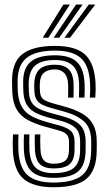

<svg xmlns="http://www.w3.org/2000/svg" viewBox="-20 -810 473 840"><path d="M214.3 9.2Q125.6 9.2 82.7 -27.7Q39.9 -64.6 36.2 -154.4Q35.4 -172.7 35.7 -190.5Q35.9 -208.2 37 -222H60.9Q60 -210.7 59.9 -191Q59.7 -171.3 60.3 -155.5Q63.8 -76.7 100.4 -44Q137 -11.4 214.3 -11.4Q302.2 -11.4 340.2 -44Q378.2 -76.6 378.8 -151.1Q379 -159.1 379 -165.1Q379.1 -171.2 379 -177.1Q379 -183 379 -190.3Q379 -250.6 347.8 -278.5Q316.7 -306.4 259.8 -322.1L204.5 -337.4Q182.8 -343.4 166.7 -351Q150.6 -358.7 141.4 -371.6Q132.2 -384.6 130.9 -406.2Q130.5 -414.9 130 -424Q129.6 -433.1 129.9 -442.9Q131.2 -486.7 152.8 -506.8Q174.5 -526.9 220.2 -526.9Q260 -526.9 280.4 -506.9Q300.8 -486.9 302 -441.6Q302.3 -430.8 302.2 -417.4Q302.1 -404.1 301.6 -383H277.9Q278.3 -400.1 278.3 -417.4Q278.4 -434.6 278.1 -440.3Q276.4 -475.2 260.8 -490.8Q245.2 -506.3 220.2 -506.3Q189 -506.3 171.9 -491.5Q154.9 -476.7 154.2 -442.8Q153.9 -432.7 154.1 -424.4Q154.3 -416.1 155.2 -406.3Q156.7 -390.9 163.4 -382.1Q170.1 -373.3 182.1 -368.2Q194.1 -363 211 -358.1L265.5 -342.8Q311.2 -330.1 341.8 -311.7Q372.4 -293.4 387.9 -264.4Q403.3 -235.3 403.3 -190.3Q403.3 -182.6 403.3 -176.6Q403.4 -170.6 403.3 -164.6Q403.3 -158.6 403.1 -151Q402.5 -65.9 359 -28.3Q315.6 9.2 214.3 9.2ZM214.3 -31.9Q149.3 -31.9 118.3 -60.2Q87.4 -88.4 84.4 -156.5Q83.9 -171 83.9 -190.7Q84 -210.4 84.8 -222H108.7Q107.9 -210.6 108 -190.7Q108.2 -170.8 108.6 -157.6Q111 -100.2 136.1 -76.4Q161.3 -52.6 214.3 -52.6Q275.8 -52.6 302.8 -75.4Q329.8 -98.3 330.4 -151.3Q330.6 -161.8 330.5 -170.7Q330.5 -179.6 330.5 -190.3Q330.5 -232.3 309.1 -251.2Q287.7 -270.2 248.5 -280.7L191.5 -296Q157.6 -305.2 134.1 -317.6Q110.7 -330.1 97.8 -350.8Q84.9 -371.5 82.4 -405.4Q81.6 -415.6 81.7 -425.1Q81.7 -434.6 81.4 -443Q79 -508.2 112.2 -538.1Q145.5 -568.1 220.2 -568.1Q285.3 -568.1 316.1 -539.3Q346.8 -510.5 350 -445.8Q350.6 -436.5 350.6 -418.4Q350.6 -400.3 349.2 -383H325.4Q325.8 -400.2 326.1 -417.8Q326.4 -435.5 326.1 -442.4Q324.3 -499.1 298 -523.3Q271.7 -547.4 220.2 -547.4Q161.2 -547.4 133.6 -523Q106 -498.6 105.6 -443.2Q105.4 -433.5 105.8 -424Q106.2 -414.6 106.6 -406.3Q108.1 -378.3 118.9 -361.4Q129.7 -344.5 149.6 -334.6Q169.5 -324.6 197.9 -316.7L254.1 -301.4Q306.5 -287.2 330.6 -262.8Q354.7 -238.5 354.7 -190.3Q354.7 -181.3 354.7 -171.8Q354.7 -162.3 354.5 -151.2Q353.9 -87.5 321.6 -59.7Q289.3 -31.9 214.3 -31.9ZM214.3 -73.1Q174.4 -73.1 154.4 -92.1Q134.5 -111.1 132.7 -158.5Q132.3 -170 132 -189.8Q131.7 -209.6 132.7 -222H156.6Q155.7 -210.1 155.9 -194.4Q156.1 -178.8 156.8 -159.3Q158.1 -123.4 171.9 -108.6Q185.8 -93.7 214.3 -93.7Q249.8 -93.7 265.5 -107.1Q281.2 -120.5 281.7 -151.5Q282 -162.3 282 -171.3Q282.1 -180.3 281.9 -190.3Q281.5 -212.2 270.9 -222.6Q260.3 -233.1 237.1 -239.4L178.4 -255.5Q132.4 -268.1 101.1 -285.3Q69.7 -302.4 53 -331Q36.3 -359.5 33.8 -406Q33.3 -416.7 33.2 -425.5Q33.1 -434.4 32.8 -443.5Q29.4 -533.2 75.5 -571.2Q121.6 -609.2 220.2 -609.2Q310.4 -609.2 351.5 -571.9Q392.7 -534.5 397.9 -448.4Q398.6 -436.2 398.5 -418.5Q398.3 -400.8 396.9 -383H373Q374.4 -400.1 374.5 -418.1Q374.5 -436.1 373.9 -447Q370.1 -522.7 334 -555.7Q297.9 -588.6 220.2 -588.6Q133.7 -588.6 94 -554.6Q54.3 -520.6 57.1 -443.1Q57.4 -434 57.3 -425.2Q57.3 -416.4 58.1 -406.1Q61.6 -364.6 76.9 -340.1Q92.2 -315.6 119.3 -301.3Q146.3 -287 185 -276.2L242.8 -260.1Q276.2 -250.8 291.2 -235.8Q306.2 -220.7 306.2 -190.3Q306.2 -183 306.2 -177.1Q306.2 -171.3 306.2 -165.2Q306.2 -159.2 306 -151.2Q305.5 -109.9 284.4 -91.5Q263.3 -73.1 214.3 -73.1ZM166.9 -645 257.4 -790.3H285.9L191.5 -645ZM262 -645 368.3 -790.3H396.9L286.6 -645ZM214.6 -645 312.9 -790.3H341.4L238.9 -645Z"/></svg>

Font: Big Shoulders Inline Text SC Thin
Style: Regular
Weight: 100
Designer: Patric King
Foundry: XO Type Co
Version: Version 2.002